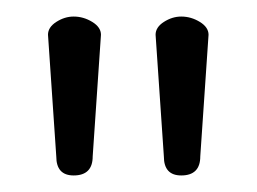

<svg xmlns="http://www.w3.org/2000/svg" viewBox="-20 -788 310 232"><path d="M38 -746 48 -599C48 -583.7 55 -576 69 -576C84.3 -576 92 -583.7 92 -599L102 -746C102 -752 98.5 -757.2 91.5 -761.5C84.5 -765.8 77 -768 69 -768C61.7 -768 54.7 -765.8 48 -761.5C41.3 -757.2 38 -752 38 -746ZM168 -746 178 -599C178 -583.7 185 -576 199 -576C214.3 -576 222 -583.7 222 -599L232 -746C232 -752 228.5 -757.2 221.5 -761.5C214.5 -765.8 207 -768 199 -768C191.7 -768 184.7 -765.8 178 -761.5C171.3 -757.2 168 -752 168 -746Z"/></svg>

Font: Terminal Dosis
Style: Book
Weight: 400
Designer: EdgarTolentino, PabloImpallari, IginoMarini
Foundry: EdgarTolentino, PabloImpallari, IginoMarini
Version: Version 1.006